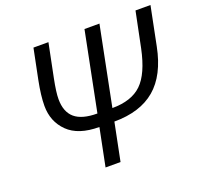

<svg xmlns="http://www.w3.org/2000/svg" viewBox="-121 -837 1030 976"><g transform="rotate(-20 393.5 -349.0)"><path d="M290 0 331 -204Q218 -204 161.5 -259.5Q105 -315 105 -400Q105 -455 121 -535L154 -698H235L198 -515Q184 -445 184 -408Q184 -339 223 -305.5Q262 -272 345 -272L430 -698H511L426 -272Q530 -272 585 -325Q640 -378 667 -507L706 -698H787L745 -489Q716 -343 634 -273.5Q552 -204 412 -204L371 0Z"/></g></svg>

Font: Aneliza
Style: Italic
Weight: 400
Italic angle: -11.31°
Designer: Mike Abbink, Paul van der Laan, Pieter van Rosmalen
Foundry: Bold Monday
Version: Version 3.0